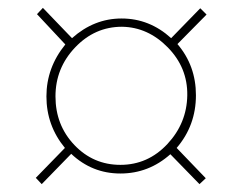

<svg xmlns="http://www.w3.org/2000/svg" viewBox="-20 -598 589 488"><path d="M503 -145 429 -222Q478 -279 478 -356Q478 -431 431 -486L505 -561L489 -577L415 -501Q360 -551 289 -551Q219 -551 163 -501L89 -578L74 -562L146 -485Q98 -426 98 -353Q98 -279 145 -222L71 -146L86 -130L161 -207Q214 -157 286 -157Q358 -157 413 -206L487 -130ZM121 -353Q121 -425 171 -477.5Q221 -530 290 -530Q356 -529 406.5 -477.5Q457 -426 456 -356Q455 -285 405.5 -232Q356 -179 286 -179Q217 -179 169 -229.5Q121 -280 121 -353Z"/></svg>

Font: Noto Sans Display SemiCondensed Thin
Style: Italic
Weight: 250
Width: 4
Designer: Monotype Design team
Foundry: Monotype Imaging Inc.
Version: 1.000